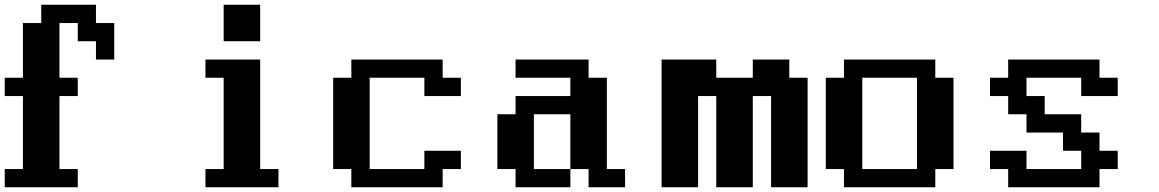

<svg xmlns="http://www.w3.org/2000/svg" viewBox="-20 -789 4883 809"><path d="M0 0V-76.7H76.7V-384.3H0V-461.4H76.7V-691.9H153.8V-769H384.3V-691.9H461.4V-538.1H384.3V-615.2H307.6V-691.9H230.5V-461.4H307.6V-384.3H230.5V-76.7H307.6V0Z M845.7 0V-76.7H922.4V-461.4H845.7V-538.1H1076.2V-76.7H1153.3V0ZM922.4 -615.2V-769H1076.2V-615.2Z M1460.4 0V-76.7H1383.8V-461.4H1460.4V-538.1H1845.2V-461.4H1921.9V-384.3H1768.1V-461.4H1537.6V-76.7H1768.1V-153.8H1921.9V-76.7H1845.2V0Z M2152.3 0V-76.7H2075.7V-307.6H2152.3V-384.3H2383.3V-461.4H2152.3V-538.1H2460V-461.4H2537.1V-76.7H2613.8V0H2460V-76.7H2383.3V-307.6H2229.5V-76.7H2383.3V0Z M2767.6 0V-538.1H2998V-461.4H3151.9V-538.1H3305.7V-461.4H3382.8V0H3229V-384.3H3151.9V0H2998V-384.3H2921.4V0Z M3843.8 -76.7V-461.4H3613.3V-76.7ZM3536.1 0V-76.7H3459.5V-461.4H3536.1V-538.1H3920.9V-461.4H3997.6V-76.7H3920.9V0Z M4228 0V-76.7H4151.4V-153.8H4305.2V-76.7H4535.6V-153.8H4459V-230.5H4305.2V-307.6H4228V-384.3H4151.4V-461.4H4228V-538.1H4612.8V-461.4H4689.5V-384.3H4535.6V-461.4H4305.2V-384.3H4381.8V-307.6H4535.6V-230.5H4612.8V-153.8H4689.5V-76.7H4612.8V0Z"/></svg>

Font: Good Old DOS
Style: Regular
Weight: 400
Designer: Vasily Draigo
Foundry: Vasily Draigo
Version: 1.0